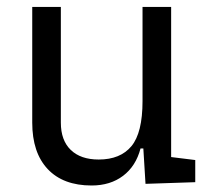

<svg xmlns="http://www.w3.org/2000/svg" viewBox="-20 -538 626 567"><path d="M250.5 9.8Q166.5 9.8 120.8 -38.8Q75.2 -87.4 75.2 -175.8V-517.6H159.7V-175.8Q159.7 -123.5 189 -95.2Q218.3 -66.9 271.5 -66.9Q335.4 -66.9 368.2 -106.4Q400.9 -146 400.9 -239.3V-517.6H485.4V-74.2L556.6 -65.4V0L409.7 4.9L403.3 -99.6H395Q381.3 -47.4 343.5 -18.8Q305.7 9.8 250.5 9.8Z"/></svg>

Font: Cascadia Code NF SemiLight
Style: Regular
Weight: 350
Monospace: yes
Designer: Aaron Bell
Foundry: Saja Typeworks
Version: Version 2404.023; ttfautohint (v1.8.4)